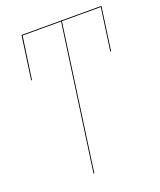

<svg xmlns="http://www.w3.org/2000/svg" viewBox="-128 -762 704 843"><g transform="rotate(-20 223.5 -340.0)"><path d="M162.6 0 257.3 -676.3H77.6L49.3 -478.5H45.4L73.7 -680.2H447.3L418.9 -478.5H415L442.9 -676.3H261.2L166.5 0Z"/></g></svg>

Font: Fira Sans Compressed Four
Style: Italic
Weight: 100
Width: 3
Italic angle: -8°
Designer: Carrois Corporate & Edenspiekermann AG
Foundry: Carrois Corporate GbR & Edenspiekermann AG
Version: Version 4.203;PS 004.203;hotconv 1.0.88;makeotf.lib2.5.64775